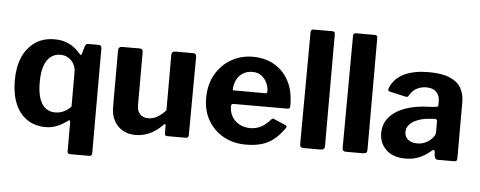

<svg xmlns="http://www.w3.org/2000/svg" viewBox="-56 -888 2993 1198"><g transform="rotate(5 1441.0 -288.5)"><path d="M531.6 -530Q544.7 -530 549.4 -524.6Q554 -519.3 554 -507.7V146.4Q554 165 537.9 165H415.1Q400 165 400 147.6V-29.7Q400 -42.9 395.9 -44.9Q391.7 -46.9 383.2 -39.6Q356.4 -18.9 322.4 -4.4Q288.3 10 249.7 10Q183.4 10 134.4 -22.5Q85.5 -55 59.3 -116.4Q33.1 -177.9 33.1 -265.1Q33.1 -348.6 60.1 -410.3Q87.1 -472 137.6 -506.4Q188.2 -540.7 257.6 -540.7Q300.1 -540.7 331 -529.2Q361.8 -517.7 384.7 -499.6Q407.5 -481.4 423.4 -461.6Q432.4 -451.9 435.5 -464.6L448 -509.2Q451.2 -520 456.2 -525Q461.2 -530 470.2 -530ZM400 -346.6Q400 -375.3 387.6 -397.9Q375.2 -420.5 353.3 -434.2Q331.3 -447.8 302.3 -447.8Q270.2 -447.8 244.4 -429.1Q218.6 -410.4 203.8 -370.1Q189.1 -329.9 189.1 -266.1Q189.1 -203.3 202.8 -163.5Q216.6 -123.8 241.7 -105.1Q266.8 -86.4 300.3 -86.4Q330.2 -86.4 355.3 -98.4Q380.4 -110.3 400 -132.1Z M882.8 -100.7Q913.8 -100.7 941.2 -117.3Q968.6 -133.9 992 -160.1V-506.7Q992 -530 1018.1 -530H1126.3Q1147.4 -530 1147.4 -508.9L1144.6 -18.3Q1144.6 0 1128.7 0H1010.1Q995 0 995 -16.6V-66.3Q995 -72 992.1 -73.4Q989.1 -74.7 984.1 -70Q941.8 -27.1 900.2 -8.6Q858.7 10 811.8 10Q767.7 10 733.2 -9.2Q698.7 -28.4 678.6 -64.8Q658.5 -101.1 658.5 -151.3V-505.7Q658.5 -530 683.2 -530H793.5Q812.5 -530 812.5 -508.9V-173.3Q812.5 -140.2 831.5 -120.4Q850.4 -100.7 882.8 -100.7Z M1390.9 -220Q1390.9 -182.6 1408.3 -154.4Q1425.7 -126.2 1455.5 -110.6Q1485.3 -95 1522.1 -95Q1557.9 -95 1588.3 -110.4Q1618.8 -125.9 1650.1 -161.6Q1653.8 -165.9 1657 -166.4Q1660.2 -166.9 1668.2 -163.5L1739.6 -132.8Q1754.2 -126.7 1742.8 -112.8Q1710.5 -66.9 1675.6 -39.9Q1640.7 -12.9 1598.5 -1.4Q1556.3 10 1502.9 10Q1425.1 10 1363.9 -24Q1302.6 -58 1267.3 -118.4Q1232.1 -178.9 1232.1 -257.4Q1232.1 -343.3 1268.5 -406.7Q1305 -470.1 1366.1 -505.1Q1427.1 -540 1500 -540Q1576.7 -540 1634.8 -506.7Q1693 -473.4 1726.3 -411.1Q1759.6 -348.7 1759.6 -259.7Q1759.6 -248.8 1757.6 -242.8Q1755.5 -236.9 1743.1 -236.2H1403.3Q1397.5 -236.2 1394.2 -232Q1390.9 -227.9 1390.9 -220ZM1592.3 -319.9Q1602.6 -319.9 1606 -322.6Q1609.3 -325.2 1609.3 -333.9Q1609.3 -359 1597.7 -384.8Q1586.1 -410.5 1563.4 -428.1Q1540.6 -445.7 1506.1 -445.7Q1472.9 -445.7 1446.9 -429.7Q1421 -413.8 1407.1 -385.4Q1393.3 -357.1 1393.3 -320.6Z M1997.1 -24.1Q1997.1 -10.7 1990.8 -5.4Q1984.5 0 1970.1 0H1864.1Q1841.7 0 1841.7 -20.7L1845.2 -722.7Q1845.2 -742 1861.3 -742H1981.7Q1997.1 -742 1997.1 -724.2Z M2263.1 -24.1Q2263.1 -10.7 2256.8 -5.4Q2250.5 0 2236.1 0H2130.1Q2107.7 0 2107.7 -20.7L2111.2 -722.7Q2111.2 -742 2127.3 -742H2247.7Q2263.1 -742 2263.1 -724.2Z M2660 -50.6Q2629 -23.2 2590.3 -6.6Q2551.7 10 2502.1 10Q2425.9 10 2382.6 -31.1Q2339.2 -72.3 2339.2 -135.7Q2339.2 -192.4 2373.8 -234.1Q2408.5 -275.8 2473.4 -299.5Q2538.4 -323.1 2629 -325.1L2664.1 -327.7Q2669.3 -328 2674.5 -330.8Q2679.7 -333.6 2679.7 -342V-363Q2679.7 -401.3 2657.7 -422.8Q2635.8 -444.3 2594.8 -444.3Q2564.9 -444.3 2537.5 -430.8Q2510 -417.2 2491 -384.3Q2487.3 -377.5 2483.5 -375.4Q2479.7 -373.4 2468.9 -375.4L2368.6 -398.2Q2363 -400.2 2360.4 -404.7Q2357.8 -409.2 2363.6 -423.9Q2389.2 -483 2450.4 -511.5Q2511.6 -540 2601.8 -540Q2684.5 -540 2733.6 -519.1Q2782.7 -498.3 2804.7 -460.7Q2826.6 -423.1 2826.6 -372.7V-22.1Q2826.6 -9.7 2822.7 -4.9Q2818.7 0 2807.3 0H2704.5Q2694.1 0 2689.5 -8.1Q2684.8 -16.1 2683.4 -27.5L2682.1 -50Q2679.4 -67.7 2660 -50.6ZM2679.7 -236.1Q2679.7 -253.5 2665 -252.9L2636.6 -250.9Q2611.1 -249.8 2584.9 -243.4Q2558.8 -237 2537.5 -225.4Q2516.2 -213.7 2502.9 -196.4Q2489.5 -179.1 2489.5 -155.8Q2489.5 -125.9 2510.7 -108.3Q2531.9 -90.7 2568.7 -90.7Q2593.5 -90.7 2613.4 -98.9Q2633.2 -107 2646.9 -118.3Q2661.4 -130.6 2670.6 -143.7Q2679.7 -156.8 2679.7 -171V-236.1Z"/></g></svg>

Font: Libre Franklin Thin
Style: Regular
Weight: 100
Designer: Pablo Impallari, Rodrigo Fuenzalida, Nhung Nguyen
Foundry: Impallari Type
Version: Version 3.000